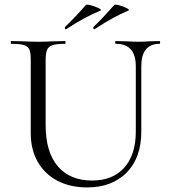

<svg xmlns="http://www.w3.org/2000/svg" viewBox="-20 -804 738 837"><path d="M485 -613Q482 -613 482 -619Q482 -625 485 -625L528 -624Q564 -622 585 -622Q602 -622 634 -624L676 -625Q678 -625 678 -619Q678 -613 676 -613Q596 -613 596 -515V-231Q596 -116 532 -51.5Q468 13 360 13Q286 13 230.5 -16Q175 -45 144.5 -98.5Q114 -152 114 -224V-544Q114 -574 108 -588Q102 -602 84.5 -607.5Q67 -613 29 -613Q27 -613 27 -619Q27 -625 29 -625L78 -624Q120 -622 146 -622Q173 -622 217 -624L263 -625Q266 -625 266 -619Q266 -613 263 -613Q226 -613 208.5 -607Q191 -601 185 -586.5Q179 -572 179 -542V-259Q179 -141 232 -79Q285 -17 382 -17Q472 -17 522 -73.5Q572 -130 572 -230V-515Q572 -613 485 -613ZM267 -676Q264 -676 263 -680.5Q262 -685 264 -687Q310 -731 354 -782Q357 -786 376 -781Q395 -776 410 -768.5Q425 -761 418 -758Q346 -728 269 -677ZM391 -676Q388 -676 387 -680.5Q386 -685 388 -687Q427 -724 478 -782Q481 -786 499.5 -781Q518 -776 532.5 -768.5Q547 -761 540 -758Q474 -731 393 -677Z"/></svg>

Font: Cormorant Unicase
Style: Regular
Weight: 400
Designer: Christian Thalmann (Catharsis Fonts)
Foundry: Catharsis Fonts
Version: Version 4.000